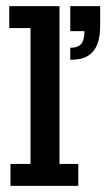

<svg xmlns="http://www.w3.org/2000/svg" viewBox="-20 -603 364 623"><path d="M14 0V-71H79V-512H10V-583H173V-71H234V0ZM208 -409V-448Q233 -448 243.5 -460.5Q254 -473 254 -502H208V-583H305V-519Q305 -484 296 -460Q287 -436 266.5 -422.5Q246 -409 208 -409Z"/></svg>

Font: Rokkitt Medium
Style: Regular
Weight: 500
Version: Version 3.103